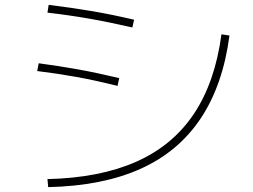

<svg xmlns="http://www.w3.org/2000/svg" viewBox="-20 -760 1040 789"><path d="M175 -24Q390 -29 540 -95.5Q690 -162 777 -292.5Q864 -423 890 -619L923 -614Q896 -410 804.5 -273Q713 -136 557 -66Q401 4 178 9ZM463 -407Q371 -430 293 -444Q215 -458 133 -468L139 -500Q222 -489 300 -475Q378 -461 470 -439ZM524 -647Q429 -669 346 -683.5Q263 -698 175 -708L180 -740Q270 -729 353.5 -715Q437 -701 531 -679Z"/></svg>

Font: M PLUS 1 Code ExtraLight
Style: Regular
Weight: 250
Designer: Coji Morishita
Foundry: UNDERFOREST DESIGN
Version: Version 1.002